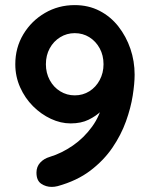

<svg xmlns="http://www.w3.org/2000/svg" viewBox="-20 -733 588 753"><path d="M273 -713Q327 -713 370.5 -690.5Q414 -668 444.5 -629Q475 -590 491.5 -541.5Q508 -493 508 -440Q508 -406 500.5 -358Q493 -310 474 -257Q455 -204 421 -154Q387 -104 334.5 -64Q282 -24 206 -3Q194 0 183 0Q160 0 141.5 -12.5Q123 -25 123 -56Q123 -79 137.5 -95Q152 -111 176 -118Q222 -132 265.5 -162Q309 -192 341 -236Q373 -280 384 -335L411 -334Q398 -318 377.5 -298Q357 -278 327.5 -263.5Q298 -249 257 -249Q218 -249 179.5 -267Q141 -285 109.5 -316.5Q78 -348 59 -390.5Q40 -433 40 -481Q40 -546 71.5 -598.5Q103 -651 156 -682Q209 -713 273 -713ZM273 -603Q242 -603 216 -587Q190 -571 175 -543.5Q160 -516 160 -481Q160 -447 175 -419Q190 -391 216 -375Q242 -359 273 -359Q305 -359 330.5 -375Q356 -391 371 -419Q386 -447 386 -481Q386 -516 371 -543.5Q356 -571 330.5 -587Q305 -603 273 -603Z"/></svg>

Font: Quicksand Light
Style: Bold
Weight: 700
Version: Version 3.004